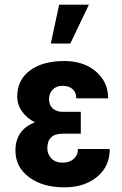

<svg xmlns="http://www.w3.org/2000/svg" viewBox="-20 -802 528 832"><path d="M46.9 -149.4Q46.9 -239.3 131.3 -272Q96.2 -289.6 75.4 -319.1Q54.7 -348.6 54.7 -383.8Q54.7 -455.6 109.9 -496.6Q165 -537.6 258.8 -537.6Q342.3 -537.6 395.5 -492.2Q448.7 -446.8 448.7 -376H310.5Q310.5 -402.3 294.2 -416.3Q277.8 -430.2 251.5 -430.2Q224.1 -430.2 208.3 -413.6Q192.4 -397 192.4 -372.1Q192.4 -347.2 208.3 -332.3Q224.1 -317.4 252 -317.4H330.1V-222.7H252.4Q185.1 -222.7 185.1 -160.2Q185.1 -133.3 202.9 -115.2Q220.7 -97.2 251 -97.2Q281.2 -97.2 299.6 -113.5Q317.9 -129.9 317.9 -156.2H455.6Q455.6 -80.6 400.4 -35.4Q345.2 9.8 258.8 9.8Q164.6 9.8 105.7 -34.2Q46.9 -78.1 46.9 -149.4ZM236.3 -781.7H365.2L284.7 -613.3H200.2Z"/></svg>

Font: Roboto Condensed
Style: Bold
Weight: 700
Designer: Google
Version: Version 2.134; 2016